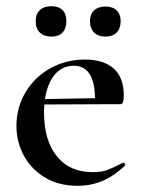

<svg xmlns="http://www.w3.org/2000/svg" viewBox="-20 -587 454 619"><path d="M33 -181Q33 -240 62 -289Q91 -338 141.5 -366.5Q192 -395 254 -395Q314 -395 346.5 -366Q379 -337 379 -280Q379 -265 376.5 -258Q374 -251 368 -251H286Q291 -375 218 -375Q173 -375 147.5 -334Q122 -293 122 -223Q122 -135 163 -83.5Q204 -32 279 -32Q307 -32 326 -39Q345 -46 376 -62L378 -63Q380 -63 382.5 -59Q385 -55 383 -53Q347 -19 310 -3.5Q273 12 230 12Q169 12 124.5 -15Q80 -42 56.5 -86Q33 -130 33 -181ZM92 -267 314 -271V-251L93 -250ZM95 -519Q95 -542 108.5 -554.5Q122 -567 146 -567Q169 -567 181.5 -554.5Q194 -542 194 -519Q194 -495 181.5 -482Q169 -469 146 -469Q122 -469 108.5 -482Q95 -495 95 -519ZM270 -519Q270 -541 283.5 -553.5Q297 -566 320 -566Q343 -566 356 -553.5Q369 -541 369 -519Q369 -495 356 -482Q343 -469 320 -469Q297 -469 283.5 -482Q270 -495 270 -519Z"/></svg>

Font: Cormorant Infant SemiBold
Style: Regular
Weight: 600
Designer: Christian Thalmann (Catharsis Fonts)
Foundry: Catharsis Fonts
Version: Version 4.000